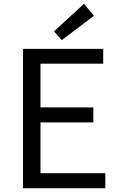

<svg xmlns="http://www.w3.org/2000/svg" viewBox="-20 -990 629 1010"><path d="M101 -733H523V-655H193V-425H471V-346H193V-79H534V0H101ZM264 -825 422 -970 474 -907 305 -779Z"/></svg>

Font: Merged Yaku Han JP
Style: Regular
Weight: 400
Designer: Ryoko NISHIZUKA 西塚涼子 (kana, bopomofo & ideographs); Paul D. Hunt (Latin, Greek & Cyrillic); Sandoll Communications 산돌커뮤니
Foundry: Adobe
Version: Version 2.004